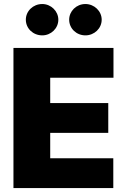

<svg xmlns="http://www.w3.org/2000/svg" viewBox="-20 -949 643 969"><path d="M47.9 0H551.8V-150.4H233.4V-278.3H526.4V-428.7H233.4V-556.6H552.7V-707H47.9ZM193.4 -770.5C237.3 -770.5 274.4 -805.7 274.4 -849.6C274.4 -892.6 237.3 -928.7 193.4 -928.7C146.5 -928.7 110.4 -892.6 110.4 -849.6C110.4 -805.7 146.5 -770.5 193.4 -770.5ZM411.1 -770.5C456.1 -770.5 493.2 -805.7 493.2 -849.6C493.2 -892.6 456.1 -928.7 411.1 -928.7C365.2 -928.7 329.1 -892.6 329.1 -849.6C329.1 -805.7 365.2 -770.5 411.1 -770.5Z"/></svg>

Font: Pretendard Black
Style: Regular
Weight: 900
Designer: Base glyphs from Inter by Rasmus Andersson; Hangeul glyphs from Noto Sans CJK(Source Han Sans) by Jang Soo-young and Kan
Foundry: Kil Hyung-jin
Version: Version 1.309;Glyphs 3.2 (3225)